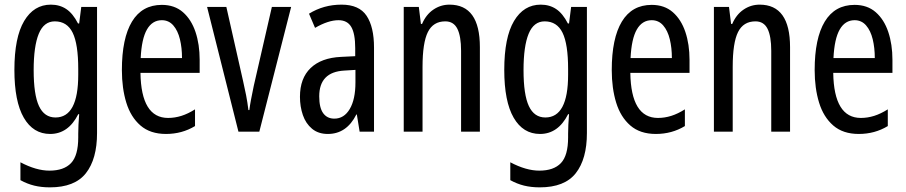

<svg xmlns="http://www.w3.org/2000/svg" viewBox="-20 -567 3904 827"><path d="M199 -547Q237 -547 265.5 -528Q294 -509 316 -466H321L330 -537H398V6Q398 118 350 179Q302 240 195 240Q158 240 127.5 232.5Q97 225 68 209V132Q136 168 193 168Q255 168 286 135.5Q317 103 317 25V9Q317 -8 318 -29.5Q319 -51 321 -75H317Q274 10 196 10Q123 10 82.5 -60Q42 -130 42 -266Q42 -406 84 -476.5Q126 -547 199 -547ZM216 -475Q169 -475 147 -421.5Q125 -368 125 -265Q125 -159 148 -110Q171 -61 219 -61Q317 -61 317 -245V-270Q317 -377 293 -426Q269 -475 216 -475Z M677 -546Q732 -546 768 -514.5Q804 -483 822 -429.5Q840 -376 840 -309V-253H585Q588 -59 704 -59Q733 -59 761.5 -68Q790 -77 820 -96V-24Q764 10 695 10Q627 10 585 -26.5Q543 -63 524 -125Q505 -187 505 -265Q505 -402 548.5 -474Q592 -546 677 -546ZM677 -480Q636 -480 613 -440Q590 -400 586 -317H764Q764 -361 755 -398Q746 -435 726.5 -457.5Q707 -480 677 -480Z M1007 0 872 -537H955L1027 -218Q1034 -188 1040 -157Q1046 -126 1050 -93H1054Q1056 -110 1061 -137Q1066 -164 1073 -197L1151 -537H1234L1097 0Z M1451 -547Q1527 -547 1559 -499Q1591 -451 1591 -362V0H1529L1517 -74H1515Q1473 10 1392 10Q1351 10 1324 -12.5Q1297 -35 1284.5 -71.5Q1272 -108 1272 -150Q1272 -230 1318 -274Q1364 -318 1449 -322L1510 -325V-360Q1510 -422 1493 -451Q1476 -480 1438 -480Q1394 -480 1337 -447L1311 -508Q1374 -547 1451 -547ZM1463 -263Q1355 -257 1355 -152Q1355 -103 1372 -79.5Q1389 -56 1420 -56Q1462 -56 1486.5 -97.5Q1511 -139 1511 -212V-266Z M1916 -547Q2047 -547 2047 -364V0H1966V-348Q1966 -411 1950 -443Q1934 -475 1898 -475Q1846 -475 1823 -429Q1800 -383 1800 -279V0H1719V-537H1784L1793 -464H1798Q1815 -504 1846.5 -525.5Q1878 -547 1916 -547Z M2309 -547Q2347 -547 2375.5 -528Q2404 -509 2426 -466H2431L2440 -537H2508V6Q2508 118 2460 179Q2412 240 2305 240Q2268 240 2237.5 232.5Q2207 225 2178 209V132Q2246 168 2303 168Q2365 168 2396 135.5Q2427 103 2427 25V9Q2427 -8 2428 -29.5Q2429 -51 2431 -75H2427Q2384 10 2306 10Q2233 10 2192.5 -60Q2152 -130 2152 -266Q2152 -406 2194 -476.5Q2236 -547 2309 -547ZM2326 -475Q2279 -475 2257 -421.5Q2235 -368 2235 -265Q2235 -159 2258 -110Q2281 -61 2329 -61Q2427 -61 2427 -245V-270Q2427 -377 2403 -426Q2379 -475 2326 -475Z M2787 -546Q2842 -546 2878 -514.5Q2914 -483 2932 -429.5Q2950 -376 2950 -309V-253H2695Q2698 -59 2814 -59Q2843 -59 2871.5 -68Q2900 -77 2930 -96V-24Q2874 10 2805 10Q2737 10 2695 -26.5Q2653 -63 2634 -125Q2615 -187 2615 -265Q2615 -402 2658.5 -474Q2702 -546 2787 -546ZM2787 -480Q2746 -480 2723 -440Q2700 -400 2696 -317H2874Q2874 -361 2865 -398Q2856 -435 2836.5 -457.5Q2817 -480 2787 -480Z M3252 -547Q3383 -547 3383 -364V0H3302V-348Q3302 -411 3286 -443Q3270 -475 3234 -475Q3182 -475 3159 -429Q3136 -383 3136 -279V0H3055V-537H3120L3129 -464H3134Q3151 -504 3182.5 -525.5Q3214 -547 3252 -547Z M3661 -546Q3716 -546 3752 -514.5Q3788 -483 3806 -429.5Q3824 -376 3824 -309V-253H3569Q3572 -59 3688 -59Q3717 -59 3745.5 -68Q3774 -77 3804 -96V-24Q3748 10 3679 10Q3611 10 3569 -26.5Q3527 -63 3508 -125Q3489 -187 3489 -265Q3489 -402 3532.5 -474Q3576 -546 3661 -546ZM3661 -480Q3620 -480 3597 -440Q3574 -400 3570 -317H3748Q3748 -361 3739 -398Q3730 -435 3710.5 -457.5Q3691 -480 3661 -480Z"/></svg>

Font: Noto Sans Lao ExtraCondensed
Style: Regular
Weight: 400
Width: 2
Designer: Monotype Design Team
Foundry: Monotype Imaging Inc.
Version: Version 2.004; ttfautohint (v1.8.4.7-5d5b)